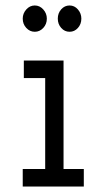

<svg xmlns="http://www.w3.org/2000/svg" viewBox="-20 -681 390 701"><path d="M63 0V-64H145V-396H67V-460H212V-64H286V0ZM107 -565Q89 -565 76 -579Q63 -593 63 -613Q63 -632 76 -646.5Q89 -661 107 -661Q125 -661 138 -646.5Q151 -632 151 -613Q151 -593 138 -579Q125 -565 107 -565ZM234 -565Q216 -565 203.5 -579Q191 -593 191 -613Q191 -633 203.5 -647Q216 -661 234 -661Q252 -661 264.5 -646.5Q277 -632 277 -613Q277 -593 264.5 -579Q252 -565 234 -565Z"/></svg>

Font: Inconsolata ExtraCondensed Medium
Style: Regular
Weight: 500
Width: 2
Monospace: yes
Designer: Raph Levien, Cyreal, Brenton Simpson
Foundry: Raph Levien, Cyreal, Google
Version: Version 3.001; ttfautohint (v1.8.2.53-6de2)